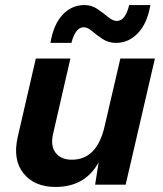

<svg xmlns="http://www.w3.org/2000/svg" viewBox="-20 -732 646 761"><path d="M312 -624Q279 -624 263 -562H180Q192 -635 228 -673.5Q264 -712 315 -712Q343 -712 366.5 -696Q390 -680 408.5 -664.5Q427 -649 443 -649Q477 -649 492 -712H576Q564 -640 527 -601Q490 -562 440 -562Q410 -562 386.5 -577.5Q363 -593 345 -608.5Q327 -624 312 -624ZM457 -500H594L478 0H357L371 -89Q318 9 200 9Q117 9 73.5 -44.5Q30 -98 50 -188L122 -500H259L191 -204Q179 -155 200 -127Q221 -99 265 -99Q365 -99 395 -233Z"/></svg>

Font: Elaine Sans SemiBold
Style: Italic
Weight: 600
Italic angle: -13°
Designer: Wei Huang
Foundry: Wei Huang
Version: Version 2.001;December 24, 2019;FontCreator 12.0.0.2547 64-b